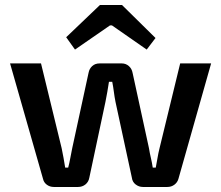

<svg xmlns="http://www.w3.org/2000/svg" viewBox="-20 -743 879 763"><path d="M819 -491 689 -32Q685 -18 673 -9Q661 0 645 0H548Q532 0 519 -10Q506 -20 504 -37L439 -338Q435 -358 432.5 -378Q430 -398 426 -418H413Q410 -398 406.5 -378Q403 -358 399 -338L335 -37Q332 -20 319.5 -10Q307 0 290 0H194Q178 0 166 -9Q154 -18 151 -32L20 -491H143L225 -154Q229 -135 232.5 -115.5Q236 -96 239 -77H251Q256 -96 259.5 -115.5Q263 -135 267 -154L332 -454Q335 -470 346.5 -480.5Q358 -491 376 -491H464Q480 -491 492 -480.5Q504 -470 507 -453L572 -154Q575 -135 579.5 -116Q584 -97 587 -77H599Q603 -97 606 -115.5Q609 -134 614 -154L696 -491ZM465 -723 598 -592 563 -546 425 -642H417L278 -546L243 -595L377 -723Z"/></svg>

Font: Exo 2 SemiBold
Style: Regular
Weight: 600
Designer: Natanael Gama
Foundry: Natanael Gama
Version: Version 2.010